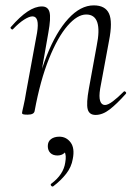

<svg xmlns="http://www.w3.org/2000/svg" viewBox="-20 -419 503 715"><path d="M336 9Q312 9 306.5 -12.5Q301 -34 311 -89L340 -248Q364 -365 301 -365Q268 -365 231.5 -323Q195 -281 162.5 -200.5Q130 -120 109 -6L98 -7Q119 -123 154 -211.5Q189 -300 234.5 -349.5Q280 -399 329 -399Q372 -399 386 -368.5Q400 -338 386 -267L353 -89Q348 -58 353 -43Q358 -28 371 -28Q382 -28 400 -41.5Q418 -55 440 -77Q443 -81 447.5 -77Q452 -73 448 -69Q415 -32 388.5 -11.5Q362 9 336 9ZM83 8Q70 8 66 6.5Q62 5 62 2Q62 -1 67.5 -24.5Q73 -48 77 -74L118 -297Q128 -358 101 -358Q89 -358 70 -346Q51 -334 29 -311Q26 -307 21.5 -311.5Q17 -316 21 -319Q54 -357 82.5 -376Q111 -395 136 -395Q159 -395 164.5 -373.5Q170 -352 160 -297L109 -6Q107 8 83 8ZM178 275Q174 277 170.5 272.5Q167 268 171 265Q194 248 207 228Q220 208 223 186Q228 158 220 146.5Q212 135 201 132L228 125Q229 143 219 151.5Q209 160 194 160Q177 160 167.5 150.5Q158 141 158 125Q158 108 170 99Q182 90 201 90Q227 90 243 111.5Q259 133 251 173Q246 203 226.5 228Q207 253 178 275Z"/></svg>

Font: Cormorant Light Light
Style: Italic
Weight: 300
Italic angle: -10°
Version: Version 4.000